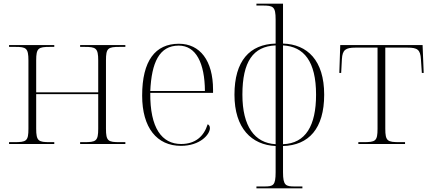

<svg xmlns="http://www.w3.org/2000/svg" viewBox="-20 -780 2335 1040"><path d="M29 0H274V-10H251C189 -10 176 -15 176 -83V-270H512V-83C512 -15 500 -10 435 -10H414V0H659V-10H629C566 -10 554 -15 554 -83V-453C554 -520 565 -526 629 -526H659V-536H414V-526H438C499 -526 512 -520 512 -453V-280H176V-453C176 -520 188 -526 251 -526H274V-536H29V-526H63C121 -526 134 -520 134 -453V-83C134 -15 123 -10 56 -10H29Z M960 10C1063 10 1117 -51 1117 -86C1117 -96 1113 -103 1105 -107C1084 -40 1037 0 961 0C857 0 792 -86 794 -277H1134V-294C1134 -452 1063 -543 949 -543C821 -543 750 -451 750 -262C750 -88 830 10 960 10ZM1090 -287H794C801 -440 842 -533 948 -533C1042 -533 1089 -438 1090 -287Z M1369 240H1618V230H1576C1528 230 1513 225 1513 153V11C1652 7 1736 -83 1736 -267C1736 -453 1645 -540 1513 -544V-760H1369V-750H1401C1460 -750 1473 -745 1473 -674V-544C1332 -540 1250 -450 1250 -267C1250 -85 1343 5 1473 11V153C1473 225 1460 230 1412 230H1369ZM1473 -534V1C1359 -5 1293 -96 1293 -267C1293 -446 1351 -529 1473 -534ZM1513 1V-534C1626 -528 1692 -448 1692 -267C1692 -100 1636 -3 1513 1Z M1921 0H2174V-10H2145C2079 -10 2067 -15 2067 -83V-522H2188C2241 -522 2257 -511 2260 -459L2265 -385H2275L2269 -536H1823L1818 -385H1828L1832 -460C1835 -510 1852 -522 1905 -522H2025V-83C2025 -15 2014 -10 1948 -10H1921Z"/></svg>

Font: Noto Serif Display ExtraLight
Style: Regular
Weight: 200
Designer: Monotype Design Team
Foundry: Monotype Imaging Inc.
Version: Version 2.009